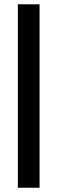

<svg xmlns="http://www.w3.org/2000/svg" viewBox="-20 -696 270 903"><path d="M64 187V-675.8H166V187Z"/></svg>

Font: Grenze
Style: Bold
Weight: 700
Designer: Renata Polastri
Foundry: Omnibus-Type
Version: Version 1.002;PS 001.002;hotconv 1.0.88;makeotf.lib2.5.64775